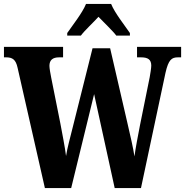

<svg xmlns="http://www.w3.org/2000/svg" viewBox="-23 -951 936 971"><path d="M317 -784V-771H386C406 -798 449 -837 475 -866C500 -840 551 -791 565 -771H634V-784C608 -822 557 -886 539 -931H412C394 -886 343 -822 317 -784ZM66 -608 204 0H337L453 -475L557 0H690L814 -583C829 -649 845 -661 877 -661H893V-714H670V-661H690C725 -661 742 -650 742 -619C742 -607 737 -577 734 -560L685 -318C674 -260 663 -205 657 -160C650 -206 637 -261 622 -326L534 -707H445L345 -308C331 -251 318 -206 311 -162C306 -205 291 -279 282 -328L236 -558C232 -578 227 -606 227 -618C227 -647 243 -661 276 -661H296V-714H-3V-661H8C40 -661 57 -650 66 -608Z"/></svg>

Font: Noto Serif Sinhala ExtraCondensed ExtraBold
Style: Regular
Weight: 800
Width: 2
Designer: Jelle Bosma - Monotype Design Team
Foundry: Monotype Imaging Inc.
Version: Version 2.007